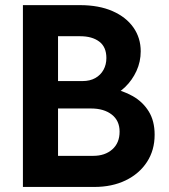

<svg xmlns="http://www.w3.org/2000/svg" viewBox="-20 -740 667 760"><path d="M198.5 0V-123.1H349Q395.6 -123.1 424.5 -148.7Q453.4 -174.2 453.4 -219Q453.4 -262.4 422.4 -286.5Q391.4 -310.6 340.2 -310.6H193.4V-419.1H306.8Q336 -419.1 357.2 -431Q378.3 -442.9 389.7 -463.6Q401.1 -484.3 401.1 -510.4Q401.1 -554.2 372.8 -575.4Q344.6 -596.6 297.6 -596.6H193.4V-719.7H295.9Q371.5 -719.7 425.5 -696Q479.5 -672.2 508.3 -630.9Q537 -589.7 537 -537Q537 -495.7 520.2 -459.1Q503.4 -422.6 475.5 -395.6Q447.7 -368.6 414.2 -356.8L417 -391Q465.7 -382 505.5 -359.5Q545.3 -336.9 568.7 -299.1Q592.1 -261.4 592.1 -206.8Q592.1 -145.3 561.7 -98.8Q531.3 -52.2 477.5 -26.1Q423.7 0 353.1 0ZM70.7 0V-719.7H209.7V0Z"/></svg>

Font: Reddit Sans
Style: Regular
Weight: 400
Designer: Stephen Hutchings
Foundry: Reddit
Version: Version 1.014